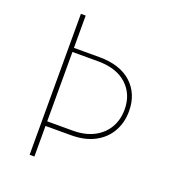

<svg xmlns="http://www.w3.org/2000/svg" viewBox="-146 -941 965 1056"><g transform="rotate(20 336.0 -412.5)"><path d="M146.5 0V-825H174.5V-636H323.5Q445 -636 511.8 -574.8Q578.5 -513.5 578.5 -412Q578.5 -345 548.5 -292.2Q518.5 -239.5 461.5 -209.2Q404.5 -179 323.5 -179H174.5V0ZM174.5 -206H323.5Q396 -206 447.2 -232.8Q498.5 -259.5 525.5 -306Q552.5 -352.5 552.5 -412Q552.5 -502 492.5 -557Q432.5 -612 323.5 -612H174.5Z"/></g></svg>

Font: Spartan Thin Thin
Style: Regular
Weight: 250
Version: Version 1.004